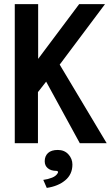

<svg xmlns="http://www.w3.org/2000/svg" viewBox="-20 -714 540 936"><path d="M271 -399 500 -16H369L205 -316L165 -265V-16H52V-694H166V-427L366 -694H492ZM198 72Q198 47 214 32Q230 17 262 17Q294 17 313.5 38.5Q333 60 333 88Q333 136 298 165Q263 194 208 202L191 163Q214 160 234 152Q254 144 262 129Q264 125 262 122Q260 119 255 119Q229 119 213.5 106.5Q198 94 198 72Z"/></svg>

Font: D2Coding
Style: Bold
Weight: 700
Monospace: yes
Designer: Yong-Rak Park; Jeong-Hwan Yoon; Sang-Min Lee;
Foundry: NHN Corporation
Version: Version 1.3.2; Build 20180524